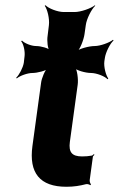

<svg xmlns="http://www.w3.org/2000/svg" viewBox="-20 -704 454 734"><path d="M234 10C263 10 286 6 309 0C314 -1 322 1 325 4L328 1C325 -2 322 -11 323 -16L335 -104C335 -107 339 -110 341 -112L339 -115C337 -113 333 -109 330 -109C319 -107 307 -106 294 -106C255 -106 242 -122 247 -161L277 -380C280 -401 275 -438 266 -449L262 -446C271 -435 307 -425 328 -425C349 -425 382 -412 391 -401L394 -404C385 -415 376 -449 379 -470L381 -483C384 -504 401 -538 414 -549L412 -552C399 -541 363 -528 342 -528C321 -528 283 -518 270 -507L273 -504C286 -515 300 -552 303 -573L308 -608C311 -632 330 -669 344 -682L343 -684C328 -672 289 -658 265 -658H224C200 -658 165 -672 154 -684L151 -682C161 -669 170 -632 167 -608L162 -567C159 -548 162 -517 171 -507L175 -510C166 -520 136 -528 118 -528C99 -528 73 -539 64 -549L61 -546C70 -536 76 -508 74 -490L71 -464C68 -445 53 -417 42 -407L44 -404C55 -414 85 -425 104 -425C122 -425 155 -433 166 -443L163 -446C152 -436 139 -405 137 -387L104 -146C90 -43 132 10 234 10Z"/></svg>

Font: Asimov
Style: EdgeNarIt
Weight: 500
Designer: Google
Version: Version 2.000980: 2014